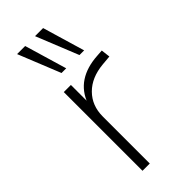

<svg xmlns="http://www.w3.org/2000/svg" viewBox="-241 -795 840 840"><g transform="rotate(-45 179.5 -374.5)"><path d="M92 0V-487H136V-377H131Q151 -433 196 -462.5Q241 -492 309 -496L338 -498L343 -456L298 -452Q223 -445 180 -401.5Q137 -358 137 -291V0ZM255 -553 176 -749H226L284 -553ZM144 -553 65 -749H115L173 -553Z"/></g></svg>

Font: Nunito Sans 10pt ExtraLight
Style: Regular
Weight: 250
Designer: Vernon Adams
Foundry: Vernon Adams
Version: Version 3.101;gftools[0.9.27]